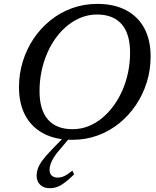

<svg xmlns="http://www.w3.org/2000/svg" viewBox="-20 -707 800 986"><path d="M183 -239Q183 -142.5 226.2 -93Q269.5 -43.5 352.5 -43.5Q394 -43.5 431.8 -58Q469.5 -72.5 502.5 -99.2Q535.5 -126 562.2 -162.2Q589 -198.5 608.2 -242.2Q627.5 -286 637.8 -335.5Q648 -385 648 -437Q648 -533.5 604.5 -583Q561 -632.5 478 -632.5Q437 -632.5 399.2 -618Q361.5 -603.5 328.2 -577Q295 -550.5 268.2 -514.2Q241.5 -478 222.5 -434Q203.5 -390 193.2 -340.8Q183 -291.5 183 -239ZM753.5 -417Q753.5 -348.5 734 -285.2Q714.5 -222 678.2 -168Q642 -114 592.2 -73.8Q542.5 -33.5 481.5 -11.2Q420.5 11 351 11Q265 11 203.8 -21.2Q142.5 -53.5 110 -114Q77.5 -174.5 77.5 -259Q77.5 -327.5 97 -391Q116.5 -454.5 152.5 -508.2Q188.5 -562 238.5 -602.2Q288.5 -642.5 349.5 -664.8Q410.5 -687 479.5 -687Q565.5 -687 626.8 -655Q688 -623 720.8 -562.5Q753.5 -502 753.5 -417ZM234.5 165Q234.5 184 245.5 194.5Q256.5 205 276.5 205Q292 205 307.8 198.2Q323.5 191.5 352 169.5L360.5 188.5Q321 227 294 243.2Q267 259.5 236 259.5Q204.5 259.5 186.2 241.8Q168 224 168 195Q168 179 173.8 160.8Q179.5 142.5 196 119.2Q212.5 96 243 64.5L328 -23.5H358L291.5 56Q269 81 256.8 100.8Q244.5 120.5 239.5 136.2Q234.5 152 234.5 165Z"/></svg>

Font: Newsreader 16pt Medium
Style: Italic
Weight: 500
Italic angle: -17°
Designer: Hugues Gentile
Foundry: Production Type
Version: Version 1.003